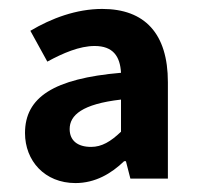

<svg xmlns="http://www.w3.org/2000/svg" viewBox="-20 -832 443 430"><path d="M149 -422C193 -422 229 -443 258 -471H262L272 -432H356V-648C356 -757 304 -812 209 -812C151 -812 95 -791 48 -763L86 -694C121 -713 158 -729 192 -729C233 -729 249 -706 251 -669C100 -656 36 -614 36 -534C36 -472 80 -422 149 -422ZM184 -503C154 -503 136 -517 136 -543C136 -574 164 -599 251 -609V-537C228 -515 208 -503 184 -503Z"/></svg>

Font: Noto Sans Mono CJK SC
Style: Bold
Weight: 700
Designer: Ryoko NISHIZUKA 西塚涼子 (kana, bopomofo & ideographs); Paul D. Hunt (Latin, Greek & Cyrillic); Sandoll Communications 산돌커뮤니
Foundry: Adobe
Version: Version 2.004;hotconv 1.0.118;makeotfexe 2.5.65603